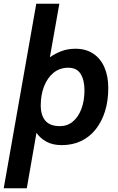

<svg xmlns="http://www.w3.org/2000/svg" viewBox="-56 -770 636 1032"><path d="M-36 242 139 -750H263L212 -462Q240 -482 274 -495Q308 -508 350 -508Q406 -508 445.5 -481.5Q485 -455 505.5 -407.5Q526 -360 526 -297Q526 -228 508.5 -172Q491 -116 458.5 -75Q426 -34 380 -12Q334 10 276 10Q226 10 192.5 -9Q159 -28 140 -56L88 242ZM266 -92Q306 -92 335.5 -116.5Q365 -141 381.5 -184.5Q398 -228 398 -285Q398 -339 377.5 -372.5Q357 -406 311 -406Q265 -406 232 -379Q199 -352 181 -306Q163 -260 163 -204Q163 -150 188 -121Q213 -92 266 -92Z"/></svg>

Font: Cabin VF Beta
Style: Italic
Weight: 400
Italic angle: -7°
Designer: Pablo Impallari
Foundry: Pablo Impallari. http://www.impallari.com Igino Marini. http://www.ikern.com
Version: Version 2.300